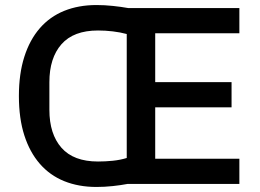

<svg xmlns="http://www.w3.org/2000/svg" viewBox="-20 -730 1030 762"><path d="M486 0Q460 5 427.5 8.5Q395 12 363 12Q292 12 235 -11Q178 -34 138 -80Q98 -126 76.5 -193Q55 -260 55 -349Q55 -437 76.5 -504.5Q98 -572 138 -618Q178 -664 235 -687Q292 -710 363 -710Q395 -710 428 -706.5Q461 -703 489 -698H930V-598H596V-404H899V-304H596V-100H930V0ZM369 -89Q398 -89 427.5 -92Q457 -95 483 -103V-595Q457 -602 427.5 -605.5Q398 -609 369 -609Q272 -609 224 -554.5Q176 -500 176 -404V-294Q176 -198 224 -143.5Q272 -89 369 -89Z"/></svg>

Font: IBM Plex Arabic Medium
Style: Regular
Weight: 500
Designer: Mike Abbink, Paul van der Laan, Pieter van Rosmalen, Wael Morcos, Khajak Apelian
Foundry: Bold Monday
Version: Version 1.0